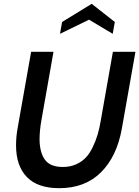

<svg xmlns="http://www.w3.org/2000/svg" viewBox="-20 -971 729 1005"><path d="M290 14Q177 14 120.5 -44.5Q64 -103 64 -210Q64 -255 72 -299L143 -700H260L197 -343Q187 -287 187 -240Q188 -172 215.5 -134.5Q243 -97 309 -97Q347 -97 377.5 -110.5Q408 -124 428.5 -145.5Q449 -167 465 -200Q481 -233 491 -266.5Q501 -300 508 -343L571 -700H689L618 -299Q592 -152 508.5 -69Q425 14 290 14ZM570 -794 446 -868 294 -794 305 -856 460 -951 581 -856Z"/></svg>

Font: Cabin
Style: SemiBold Italic
Weight: 600
Designer: Pablo Impallari
Foundry: Pablo Impallari. www.impallari.com Igino Marini. www.ikern.com
Version: Version 1.005